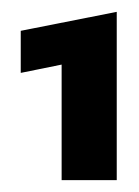

<svg xmlns="http://www.w3.org/2000/svg" viewBox="-20 -674 234 324"><path d="M84 -370H177V-654L15 -622V-551L84 -565Z"/></svg>

Font: Kanit Medium
Style: Regular
Weight: 500
Designer: Katatrad Team
Foundry: CadsonDemak
Version: Version 1.000;PS 001.000;hotconv 1.0.88;makeotf.lib2.5.64775